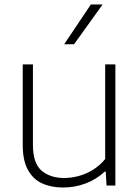

<svg xmlns="http://www.w3.org/2000/svg" viewBox="-20 -828 624 857"><path d="M261.5 9Q208.5 9 168 -9.5Q127.5 -28 104.5 -69.8Q81.5 -111.5 81.5 -180.5V-540.5H127V-181.5Q127 -99 165.8 -66.2Q204.5 -33.5 266 -33.5Q297 -33.5 329.8 -42Q362.5 -50.5 393.5 -69.2Q424.5 -88 449.5 -118V-540.5H495V0H455.5L452 -62H447.5Q410 -27 361.8 -9Q313.5 9 261.5 9ZM266.5 -630.5 385.5 -808H438L310.5 -630.5Z"/></svg>

Font: Encode Sans SemiExpanded ExtraLight
Style: Regular
Weight: 250
Width: 6
Designer: Multiple Designers
Foundry: Impallari Type
Version: Version 3.002